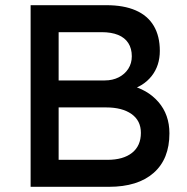

<svg xmlns="http://www.w3.org/2000/svg" viewBox="-20 -720 721 740"><path d="M98 -700H390Q457 -700 503 -680Q549 -660 572.5 -620.5Q596 -581 596 -524Q596 -467 564.5 -427Q533 -387 477 -372V-392Q548 -376 590.5 -327Q633 -278 633 -206Q633 -107 572 -53.5Q511 0 400 0H98ZM523 -208Q523 -255 487 -280.5Q451 -306 389 -306H206V-104H394Q455 -104 489 -131Q523 -158 523 -208ZM488 -503Q488 -533 474.5 -554Q461 -575 435 -585.5Q409 -596 372 -596H206V-410H384Q414 -410 437.5 -422Q461 -434 474.5 -455Q488 -476 488 -503Z"/></svg>

Font: Easer Grotesk Variable
Style: Regular
Weight: 400
Designer: Boardeaser, Bonnie Shaver-Troup, Thomas Jockin
Foundry: Lexend
Version: Version 1.001;Glyphs 3.1.2 (3151)